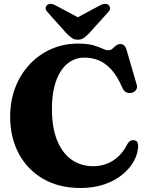

<svg xmlns="http://www.w3.org/2000/svg" viewBox="-20 -942 756 982"><path d="M686.5 -197Q686.5 -158.5 666 -120.2Q645.5 -82 607.2 -50.2Q569 -18.5 514.8 0.5Q460.5 19.5 392.5 19.5Q281.5 19.5 200.8 -27.2Q120 -74 76 -156.5Q32 -239 32 -346Q32 -426.5 58.2 -494.5Q84.5 -562.5 131.8 -613Q179 -663.5 242.2 -691.2Q305.5 -719 379 -719Q426.5 -719 456 -710.8Q485.5 -702.5 503 -693.8Q520.5 -685 532.5 -685Q546.5 -685 555.2 -693Q564 -701 573 -708.8Q582 -716.5 596.5 -716.5Q607.5 -716.5 615.2 -709.2Q623 -702 628 -684.5L679.5 -508Q683.5 -493.5 676 -482.2Q668.5 -471 654.5 -467.5Q639 -464 626.2 -469.8Q613.5 -475.5 606.5 -491.5Q581 -551.5 549.8 -585.8Q518.5 -620 484 -633.8Q449.5 -647.5 412.5 -647.5Q374 -647.5 343.2 -629.5Q312.5 -611.5 290.5 -577.2Q268.5 -543 257 -494.5Q245.5 -446 245.5 -386Q245.5 -288.5 272.5 -223Q299.5 -157.5 347 -124.8Q394.5 -92 456.5 -92Q512.5 -92 557.5 -120.2Q602.5 -148.5 630 -202.5Q638 -217 647 -221.8Q656 -226.5 667 -224.5Q677.5 -222.5 682 -215.5Q686.5 -208.5 686.5 -197ZM421 -830.5 266 -913.5Q237.5 -929.5 221 -916Q214.5 -910.5 213.5 -900.5Q212.5 -890.5 224 -879L320 -771.5Q335 -757 347.2 -748Q359.5 -739 378 -739Q396.5 -739 408.8 -748Q421 -757 435.5 -771.5L532.5 -879Q543.5 -890.5 542.8 -900.5Q542 -910.5 535.5 -916Q518.5 -929.5 489.5 -913.5L334.5 -830.5Z"/></svg>

Font: Fraunces ExtraBold
Style: Regular
Weight: 800
Version: Version 1.000;[b76b70a41]